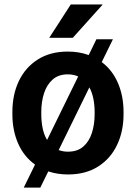

<svg xmlns="http://www.w3.org/2000/svg" viewBox="-20 -768 604 856"><path d="M35.2 -258.8V-269Q35.2 -346.2 64.2 -407Q93.3 -467.8 148.7 -502.9Q204.1 -538.1 282.2 -538.1Q332.5 -538.1 375.5 -522.5L409.7 -592.8H483.4L433.6 -491.2Q481 -455.6 505.9 -397.7Q530.8 -339.8 530.8 -269V-258.8Q530.8 -182.1 501.7 -121.3Q472.7 -60.5 417.2 -25.4Q361.8 9.8 283.2 9.8Q235.8 9.8 195.3 -3.9L159.7 68.4H85.9L136.2 -34.2Q86.9 -69.3 61 -127.9Q35.2 -186.5 35.2 -258.8ZM164.1 -269V-258.8Q164.1 -225.6 170.2 -196Q176.3 -166.5 189.9 -144L328.6 -427.2Q307.6 -436.5 282.2 -436.5Q240.7 -436.5 214.6 -413.3Q188.5 -390.1 176.3 -352.1Q164.1 -314 164.1 -269ZM401.9 -269Q401.9 -299.8 396.2 -328.1Q390.6 -356.4 378.4 -378.4L241.7 -99.1Q260.3 -91.8 283.2 -91.8Q325.2 -91.8 351.3 -114.5Q377.4 -137.2 389.6 -175Q401.9 -212.9 401.9 -258.8ZM199.7 -599.6 295.4 -748H438L304.7 -599.6Z"/></svg>

Font: Vazirmatn UI FD SemiBold
Style: Regular
Weight: 600
Designer: Saber Rastikerdar
Foundry: Saber Rastikerdar
Version: Version 33.003